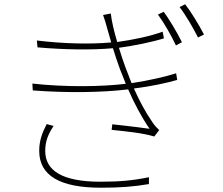

<svg xmlns="http://www.w3.org/2000/svg" viewBox="-20 -840 1040 896"><path d="M744 -785 717 -772C746 -733 781 -671 801 -628L829 -643C805 -692 767 -754 744 -785ZM844 -820 818 -807C848 -768 883 -707 904 -665L932 -679C907 -727 868 -790 844 -820ZM230 -252 198 -261C177 -220 163 -185 163 -136C163 -21 259 36 451 36C540 36 605 31 675 19V-13C602 2 541 8 449 8C268 8 191 -45 191 -136C191 -182 206 -216 230 -252ZM481 -705 499 -642C402 -633 274 -636 152 -651L155 -619C279 -608 409 -606 507 -615C517 -583 528 -549 540 -517L567 -449C454 -435 284 -433 131 -450L133 -418C290 -406 458 -408 578 -423C606 -359 640 -294 678 -239C644 -244 569 -253 504 -260L501 -234C566 -227 644 -220 700 -203L723 -233C712 -243 701 -255 693 -267C657 -319 629 -373 605 -427C686 -437 759 -453 807 -467L802 -498C756 -483 674 -464 594 -452L565 -527C556 -552 545 -583 535 -617C607 -627 687 -643 745 -661L739 -692C678 -670 599 -654 527 -644C513 -691 501 -740 497 -777L461 -770C468 -752 475 -727 481 -705Z"/></svg>

Font: Noto Sans JP Thin
Style: Regular
Weight: 100
Designer: Ryoko NISHIZUKA 西塚涼子 (kana, bopomofo & ideographs); Paul D. Hunt (Latin, Greek & Cyrillic); Sandoll Communications 산돌커뮤니
Foundry: Adobe
Version: Version 2.004;hotconv 1.0.118;makeotfexe 2.5.65603